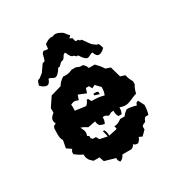

<svg xmlns="http://www.w3.org/2000/svg" viewBox="-178 -875 976 1030"><g transform="rotate(-30 310.0 -360.0)"><path d="M496 -552C490 -567 490 -583 476 -583C475 -583 476 -582 475 -582L450 -601C428 -632 418 -648 415 -648C414 -648 414 -648 414 -646C403 -650 402 -653 402 -655V-656C402 -657 387 -654 385 -656C379 -678 379 -680 377 -680H375C373 -680 371 -681 365 -686C365 -686 378 -700 377 -700C375 -700 373 -701 371 -703L353 -726C335 -739 320 -744 309 -744C302 -744 296 -742 292 -739C289 -740 286 -740 283 -740C272 -740 258 -735 240 -722L237 -694C235 -692 217 -696 215 -696C214 -696 213 -697 212 -698C195 -682 203 -697 192 -657C190 -655 190 -653 190 -652V-651C190 -649 189 -646 178 -642C178 -644 178 -644 177 -644C174 -644 165 -629 143 -598L118 -579C117 -579 117 -578 116 -578C102 -578 102 -563 96 -548C100 -542 118 -526 133 -526C144 -526 153 -534 159 -554H161C173 -554 182 -542 194 -542C204 -542 217 -551 235 -581C236 -579 237 -579 239 -579C247 -579 260 -600 267 -600C282 -600 290 -619 294 -626L295 -625C297 -627 301 -628 303 -632C304 -630 305 -630 306 -629L307 -630C311 -623 320 -594 335 -594C343 -594 351 -574 358 -585C376 -555 388 -546 398 -546C410 -546 420 -558 432 -558H434C440 -538 448 -530 459 -530C474 -530 492 -546 496 -552ZM327 -364V-354L356 -345C356 -363 358 -358 346 -364ZM308 -411H327L337 -392L356 -402L384 -373C383 -353 383 -344 375 -326C349 -334 326 -335 299 -335L289 -354H280C276 -341 272 -337 261 -326L195 -335C196 -342 196 -347 196 -353C196 -359 196 -365 195 -373C207 -378 212 -380 218 -380C224 -380 230 -378 242 -373L252 -402L299 -383ZM289 -534C273 -526 263 -524 249 -524C244 -524 239 -524 233 -525C214 -512 206 -505 195 -487L129 -468L91 -411V-383C75 -370 67 -361 67 -348C67 -342 69 -335 72 -326C57 -321 58 -322 53 -307C53 -296 52 -285 52 -274C52 -258 53 -242 62 -231L53 -184L81 -165C72 -151 72 -154 72 -137C89 -124 100 -116 119 -108C119 -89 120 -87 129 -71L148 -52H185L195 -23L261 -4C261 13 262 10 271 24C288 15 290 13 299 -4H356C371 -13 369 -12 375 -23C389 -14 386 -14 403 -14C414 -25 418 -29 422 -42L441 -33L469 -61V-80L479 -89C494 -94 493 -93 498 -108L507 -118H526C532 -137 534 -154 535 -175L516 -212C501 -207 503 -208 498 -193C478 -199 462 -202 441 -203C427 -192 421 -190 412 -175H384C365 -162 360 -158 337 -156C343 -137 344 -144 337 -137L289 -127C288 -145 288 -149 280 -165H271L280 -127L233 -137L223 -156H204L195 -165C195 -183 197 -178 185 -184C187 -192 189 -199 189 -204C189 -216 184 -224 176 -241C192 -236 200 -231 214 -222L261 -231C264 -203 271 -199 299 -193C307 -209 307 -212 308 -231C325 -231 323 -231 337 -222H346C360 -231 358 -231 375 -231C375 -212 375 -209 384 -193H403C411 -209 411 -212 412 -231C425 -226 436 -224 446 -224C474 -224 493 -241 526 -250C530 -269 535 -281 545 -298V-316C535 -333 530 -344 526 -364L498 -373L479 -439L450 -449C439 -468 427 -480 412 -496H375C371 -509 367 -514 356 -525C337 -525 334 -525 318 -534Z"/></g></svg>

Font: GNUTypewriter
Style: Standard
Weight: 400
Version: Version 001.000